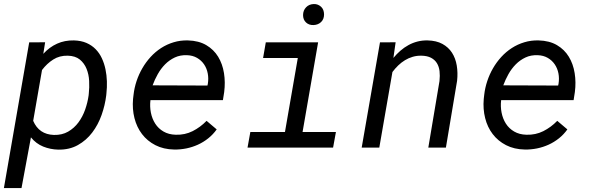

<svg xmlns="http://www.w3.org/2000/svg" viewBox="-24 -741 2979 964"><path d="M509.3 -261.7Q503.4 -212.9 486.1 -163.8Q468.8 -114.7 439.2 -75.7Q409.7 -36.6 367.2 -12.7Q324.7 11.2 268.6 10.3Q228.5 9.3 192.9 -5.1Q157.2 -19.5 131.3 -51.3L84 203.1H-4.4L122.6 -528.3L202.6 -528.8L193.4 -470.7Q224.1 -504.4 262.5 -521.7Q300.8 -539.1 347.2 -538.1Q383.3 -537.1 410.2 -525.4Q437 -513.7 456.3 -493.9Q475.6 -474.1 487.5 -448.2Q499.5 -422.4 505.6 -393.1Q511.7 -363.8 512.7 -332.8Q513.7 -301.8 510.3 -272ZM421.9 -272Q425.3 -301.8 423.6 -334.7Q421.9 -367.7 410.6 -395.5Q399.4 -423.3 377 -441.9Q354.5 -460.4 316.4 -461.4Q274.9 -462.4 243.2 -442.1Q211.4 -421.9 187 -389.6L142.6 -134.3Q171.9 -65.9 246.6 -63.5Q287.6 -62.5 318.1 -80.1Q348.6 -97.7 369.9 -126.5Q391.1 -155.3 403.6 -190.9Q416 -226.6 420.9 -261.7Z M850.6 9.8Q796.9 8.8 756.1 -12.2Q715.3 -33.2 689 -67.9Q662.6 -102.5 651.1 -147.9Q639.6 -193.4 644 -244.1L646.5 -265.1Q650.4 -299.8 661.6 -333.7Q672.9 -367.7 690.7 -398.4Q708.5 -429.2 732.2 -455.1Q755.9 -481 784.9 -499.8Q814 -518.6 847.9 -528.8Q881.8 -539.1 919.4 -538.1Q974.1 -536.6 1011.7 -514.4Q1049.3 -492.2 1071.3 -456.1Q1093.3 -419.9 1100.6 -373.8Q1107.9 -327.6 1101.6 -278.8L1095.2 -238.3H731.4Q727.5 -206.1 733.6 -175.3Q739.7 -144.5 755.4 -120.1Q771 -95.7 796.9 -80.6Q822.8 -65.4 858.4 -64.5Q904.3 -63 943.1 -82.5Q981.9 -102.1 1013.2 -134.3L1064 -91.3Q1045.9 -65.9 1021.7 -46.6Q997.6 -27.3 969.7 -14.6Q941.9 -2 911.6 4.2Q881.3 10.3 850.6 9.8ZM915 -463.9Q880.9 -465.3 853.5 -452.4Q826.2 -439.5 804.9 -418Q783.7 -396.5 768.1 -368.7Q752.4 -340.8 742.2 -312.5L1017.6 -311.5L1019.5 -320.3Q1023.9 -347.2 1019 -372.6Q1014.2 -397.9 1000.5 -418Q986.8 -438 965.3 -450.4Q943.8 -462.9 915 -463.9Z M1310.5 -528.3H1573.2L1495.1 -78.1H1662.6L1648.4 0H1218.8L1232.9 -78.1H1406.7L1471.2 -449.7H1296.9ZM1497.6 -665.5Q1498 -689 1512.7 -704.3Q1527.3 -719.7 1550.8 -720.7Q1562.5 -721.2 1572 -717.3Q1581.5 -713.4 1588.6 -706.5Q1595.7 -699.7 1599.4 -689.9Q1603 -680.2 1603 -668.5Q1603 -645 1588.4 -630.6Q1573.7 -616.2 1550.3 -615.2Q1527.3 -614.3 1512.5 -628.2Q1497.6 -642.1 1497.6 -665.5Z M1962.4 -528.8 1951.2 -450.2Q1967.3 -469.7 1986.3 -486.3Q2005.4 -502.9 2026.9 -514.6Q2048.3 -526.4 2072.3 -532.5Q2096.2 -538.6 2122.6 -538.1Q2167 -537.1 2197.3 -520.5Q2227.5 -503.9 2245.4 -476.3Q2263.2 -448.7 2269.3 -412.1Q2275.4 -375.5 2271 -335.4L2214.8 0H2126.5L2182.6 -334Q2185.5 -360.8 2182.9 -383.8Q2180.2 -406.7 2169.7 -423.8Q2159.2 -440.9 2140.1 -450.9Q2121.1 -460.9 2091.8 -461.4Q2068.8 -461.9 2048.1 -455.8Q2027.3 -449.7 2009.3 -438.7Q1991.2 -427.7 1975.3 -412.4Q1959.5 -397 1946.3 -379.4L1880.4 0H1792L1883.8 -528.3Z M2611.3 9.8Q2557.6 8.8 2516.8 -12.2Q2476.1 -33.2 2449.7 -67.9Q2423.3 -102.5 2411.9 -147.9Q2400.4 -193.4 2404.8 -244.1L2407.2 -265.1Q2411.1 -299.8 2422.4 -333.7Q2433.6 -367.7 2451.4 -398.4Q2469.2 -429.2 2492.9 -455.1Q2516.6 -481 2545.7 -499.8Q2574.7 -518.6 2608.6 -528.8Q2642.6 -539.1 2680.2 -538.1Q2734.9 -536.6 2772.5 -514.4Q2810.1 -492.2 2832 -456.1Q2854 -419.9 2861.3 -373.8Q2868.7 -327.6 2862.3 -278.8L2856 -238.3H2492.2Q2488.3 -206.1 2494.4 -175.3Q2500.5 -144.5 2516.1 -120.1Q2531.7 -95.7 2557.6 -80.6Q2583.5 -65.4 2619.1 -64.5Q2665 -63 2703.9 -82.5Q2742.7 -102.1 2773.9 -134.3L2824.7 -91.3Q2806.6 -65.9 2782.5 -46.6Q2758.3 -27.3 2730.5 -14.6Q2702.6 -2 2672.4 4.2Q2642.1 10.3 2611.3 9.8ZM2675.8 -463.9Q2641.6 -465.3 2614.3 -452.4Q2586.9 -439.5 2565.7 -418Q2544.4 -396.5 2528.8 -368.7Q2513.2 -340.8 2502.9 -312.5L2778.3 -311.5L2780.3 -320.3Q2784.7 -347.2 2779.8 -372.6Q2774.9 -397.9 2761.2 -418Q2747.6 -438 2726.1 -450.4Q2704.6 -462.9 2675.8 -463.9Z"/></svg>

Font: TypoPRO Roboto Mono
Style: Italic
Weight: 400
Designer: Google
Version: Version 2.000986; 2015; ttfautohint (v1.3)